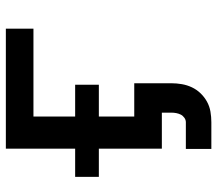

<svg xmlns="http://www.w3.org/2000/svg" viewBox="-62 -498 725 640"><g transform="rotate(-90 300.0 -177.5)"><path d="M124 165V80H213Q221 80 228 75Q235 70 238.5 63Q242 56 243.5 48Q245 40 245 32V0H125V-210H31V-289H125V-520H525V-428H232V-289H338V-210H232V-92H343V32Q343 49 340 66.5Q337 84 329.5 100Q322 116 309.5 129Q297 142 281.5 150.5Q266 159 248.5 162Q231 165 213 165Z"/></g></svg>

Font: Iosevka Custom SmBdEx
Style: Regular
Weight: 600
Width: 7
Monospace: yes
Designer: Belleve Invis
Foundry: Belleve Invis
Version: Version 11.2.4; ttfautohint (v1.8.4)